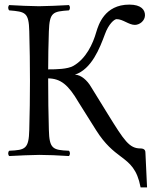

<svg xmlns="http://www.w3.org/2000/svg" viewBox="-20 -672 669 833"><path d="M589 -28C541 -28 519 -62 449 -175L375 -295C359 -323 331 -348 305 -348C378 -372 413 -464 435 -523C451 -568 476 -589 486 -589C513 -589 539 -564 565 -564C586 -564 609 -582 609 -606C609 -629 593 -652 541 -652C433 -652 407 -563 398 -534C383 -481 353 -417 298 -386C273 -372 225 -371 189 -371C189 -427 190 -471 192 -536C195 -619 209 -622 279 -627C285 -633 285 -644 279 -650C242 -648 179 -645 149 -645C119 -645 52 -648 20 -650C14 -644 14 -633 20 -627C90 -621 105 -619 107 -536C109 -453 110 -404 110 -321C110 -238 109 -192 107 -109C105 -26 90 -21 20 -18C14 -12 14 -1 20 5C59 3 120 0 150 0C180 0 238 2 279 5C285 -1 285 -12 279 -18C209 -21 194 -26 192 -109C190 -192 189 -237 189 -320V-332C243 -331 276 -305 321 -228L397 -107C436 -45 472 -17 504 7C544 37 575 62 590 141H618L611 -8C611 -16 610 -28 589 -28Z"/></svg>

Font: Libertinus Serif Display
Style: Regular
Weight: 400
Designer: Philipp H. Poll, Khaled Hosny
Foundry: Caleb Maclennan
Version: Version 7.050;RELEASE